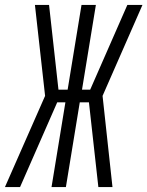

<svg xmlns="http://www.w3.org/2000/svg" viewBox="-43 -755 595 775"><path d="M411 0H354L316 -342H279L223 0H165L221 -342H188L38 0H-23L139 -368L98 -735H155L193 -393H230L286 -735H344L288 -393H321L471 -735H532L371 -368Z"/></svg>

Font: Iosevka Light Oblique
Style: Regular
Weight: 300
Italic angle: -9°
Monospace: yes
Designer: Belleve Invis
Foundry: Belleve Invis
Version: Version 32.5.0; ttfautohint (v1.8.4)